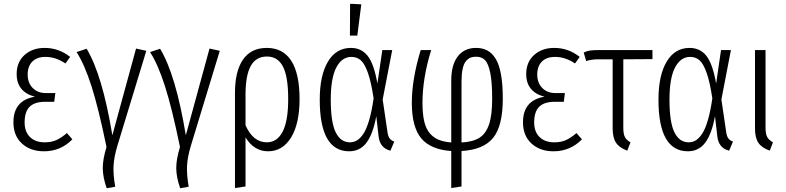

<svg xmlns="http://www.w3.org/2000/svg" viewBox="-20 -787 4146 1013"><path d="M215.8 -534.2Q290 -534.2 350.1 -486.8L325.2 -452.1Q274.4 -486.8 220.2 -486.8Q175.3 -486.8 150.6 -462.2Q126 -437.5 126 -393.1Q126 -350.1 152.3 -323Q178.7 -295.9 223.1 -295.9H272L266.1 -250H219.2Q162.6 -250 136.2 -223.6Q109.9 -197.3 109.9 -141.1Q109.9 -91.8 138.2 -64Q166.5 -36.1 215.8 -36.1Q252 -36.1 278.3 -48.3Q304.7 -60.5 333 -85L361.8 -51.8Q300.3 11.2 211.9 11.2Q140.6 11.2 95.7 -29.8Q50.8 -70.8 50.8 -142.1Q50.8 -257.3 164.1 -276.9Q117.7 -288.6 92.8 -318.6Q67.9 -348.6 67.9 -396Q67.9 -459.5 109.4 -496.8Q150.9 -534.2 215.8 -534.2Z M437 -529.8Q520 -392.6 572.8 -73.2L697.8 -530.8L752 -519L599.1 -17.1Q581.5 41 579.1 87.9Q576.7 134.8 587.9 198.2L543 206.1Q522.5 148.4 522.2 100.6Q522 52.7 542 -11.2Q500 -215.8 462.6 -332.5Q425.3 -449.2 383.8 -512.2Z M824.7 -529.8Q907.7 -392.6 960.4 -73.2L1085.4 -530.8L1139.6 -519L986.8 -17.1Q969.2 41 966.8 87.9Q964.4 134.8 975.6 198.2L930.7 206.1Q910.2 148.4 909.9 100.6Q909.7 52.7 929.7 -11.2Q887.7 -215.8 850.3 -332.5Q813 -449.2 771.5 -512.2Z M1387.7 -534.2Q1473.1 -534.2 1516.8 -466.3Q1560.5 -398.4 1560.5 -264.2Q1560.5 -134.8 1515.9 -61.8Q1471.2 11.2 1394.5 11.2Q1320.3 11.2 1275.4 -62V196.8L1219.7 205.1V-295.9Q1219.7 -411.6 1262.2 -472.9Q1304.7 -534.2 1387.7 -534.2ZM1387.7 -36.1Q1441.9 -36.1 1471.2 -92.3Q1500.5 -148.4 1500.5 -264.2Q1500.5 -382.8 1472.9 -435.8Q1445.3 -488.8 1388.7 -488.8Q1330.6 -488.8 1303 -439Q1275.4 -389.2 1275.4 -287.1V-126Q1315.4 -36.1 1387.7 -36.1Z M1827.1 -767.1 1886.2 -764.2 1865.2 -599.1H1826.2ZM1831.1 -534.2Q1886.7 -534.2 1919.9 -492.2Q1953.1 -450.2 1971.2 -346.2L1997.1 -522.9H2049.3L1999 -262.2L2024.4 -89.8Q2027.3 -67.9 2035.9 -56.6Q2044.4 -45.4 2060.1 -40L2040 7.8Q1983.4 -5.4 1977.1 -70.8L1965.3 -173.8Q1947.8 -79.6 1913.6 -34.2Q1879.4 11.2 1822.3 11.2Q1667 11.2 1667 -261.2Q1667 -389.2 1710.2 -461.7Q1753.4 -534.2 1831.1 -534.2ZM1834 -486.8Q1783.7 -486.8 1754.4 -430.9Q1725.1 -375 1725.1 -261.2Q1725.1 -141.6 1751.2 -88.9Q1777.3 -36.1 1826.2 -36.1Q1846.7 -36.1 1863.8 -46.4Q1880.9 -56.6 1897.5 -81.5Q1914.1 -106.4 1927.7 -153.3Q1941.4 -200.2 1951.2 -268.1Q1938.5 -353 1921.6 -401.4Q1904.8 -449.7 1884.3 -468.3Q1863.8 -486.8 1834 -486.8Z M2632.8 -266.1Q2632.8 -123.5 2582.3 -60.3Q2531.7 2.9 2415 9.8V196.8L2360.8 205.1V9.8Q2252.4 2.4 2202.6 -57.1Q2152.8 -116.7 2152.8 -244.1Q2152.8 -369.1 2199.7 -522.9H2254.9Q2209 -374.5 2209 -244.1Q2209 -186 2218.3 -146.5Q2227.5 -106.9 2247.6 -83.7Q2267.6 -60.5 2294.4 -49.6Q2321.3 -38.6 2360.8 -35.2V-361.8Q2360.8 -444.8 2395.3 -489.5Q2429.7 -534.2 2491.7 -534.2Q2525.4 -534.2 2550.3 -521.2Q2575.2 -508.3 2594.2 -478.5Q2613.3 -448.7 2623 -395.5Q2632.8 -342.3 2632.8 -266.1ZM2415 -35.2Q2475.6 -38.6 2509.8 -60.3Q2543.9 -82 2560.3 -130.9Q2576.7 -179.7 2576.7 -265.1Q2576.7 -352.5 2566.7 -402.1Q2556.6 -451.7 2539.1 -469.7Q2521.5 -487.8 2491.7 -487.8Q2473.6 -487.8 2460.4 -481.9Q2447.3 -476.1 2436.5 -461.9Q2425.8 -447.8 2420.4 -421.1Q2415 -394.5 2415 -356Z M2904.3 -534.2Q2978.5 -534.2 3038.6 -486.8L3013.7 -452.1Q2962.9 -486.8 2908.7 -486.8Q2863.8 -486.8 2839.1 -462.2Q2814.5 -437.5 2814.5 -393.1Q2814.5 -350.1 2840.8 -323Q2867.2 -295.9 2911.6 -295.9H2960.4L2954.6 -250H2907.7Q2851.1 -250 2824.7 -223.6Q2798.3 -197.3 2798.3 -141.1Q2798.3 -91.8 2826.7 -64Q2855 -36.1 2904.3 -36.1Q2940.4 -36.1 2966.8 -48.3Q2993.2 -60.5 3021.5 -85L3050.3 -51.8Q2988.8 11.2 2900.4 11.2Q2829.1 11.2 2784.2 -29.8Q2739.3 -70.8 2739.3 -142.1Q2739.3 -257.3 2852.5 -276.9Q2806.2 -288.6 2781.2 -318.6Q2756.3 -348.6 2756.3 -396Q2756.3 -459.5 2797.9 -496.8Q2839.4 -534.2 2904.3 -534.2Z M3422.4 -475.1 3268.6 -474.1V-112.8Q3268.6 -80.6 3276.9 -64.2Q3285.2 -47.9 3306.6 -36.1L3289.6 7.8Q3248.5 -6.8 3230.5 -33.4Q3212.4 -60.1 3212.4 -108.9V-474.1H3136.7Q3100.1 -474.1 3072.8 -464.8L3059.6 -509.8Q3076.7 -518.1 3094 -520.5Q3111.3 -522.9 3143.6 -522.9H3422.4Z M3618.2 -534.2Q3673.8 -534.2 3707 -492.2Q3740.2 -450.2 3758.3 -346.2L3784.2 -522.9H3836.4L3786.1 -262.2L3811.5 -89.8Q3814.5 -67.9 3823 -56.6Q3831.5 -45.4 3847.2 -40L3827.1 7.8Q3770.5 -5.4 3764.2 -70.8L3752.4 -173.8Q3734.9 -79.6 3700.7 -34.2Q3666.5 11.2 3609.4 11.2Q3454.1 11.2 3454.1 -261.2Q3454.1 -389.2 3497.3 -461.7Q3540.5 -534.2 3618.2 -534.2ZM3621.1 -486.8Q3570.8 -486.8 3541.5 -430.9Q3512.2 -375 3512.2 -261.2Q3512.2 -141.6 3538.3 -88.9Q3564.5 -36.1 3613.3 -36.1Q3633.8 -36.1 3650.9 -46.4Q3668 -56.6 3684.6 -81.5Q3701.2 -106.4 3714.8 -153.3Q3728.5 -200.2 3738.3 -268.1Q3725.6 -353 3708.7 -401.4Q3691.9 -449.7 3671.4 -468.3Q3650.9 -486.8 3621.1 -486.8Z M4019 -522.9V-112.8Q4019 -80.6 4027.8 -64.2Q4036.6 -47.9 4058.1 -36.1L4041.5 7.8Q3999.5 -6.8 3981.4 -33.4Q3963.4 -60.1 3963.4 -108.9V-522.9Z"/></svg>

Font: Fira Sans Compressed Light
Style: Regular
Weight: 300
Width: 1
Designer: Carrois Corporate & Edenspiekermann AG
Foundry: Carrois Corporate GbR & Edenspiekermann AG
Version: Version 4.203;PS 004.203;hotconv 1.0.88;makeotf.lib2.5.64775